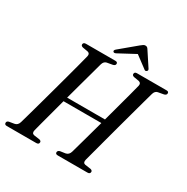

<svg xmlns="http://www.w3.org/2000/svg" viewBox="-198 -1045 1182 1213"><g transform="rotate(30 393.5 -439.0)"><path d="M179 -65.5Q172.5 -40.5 192 -36L234 -30Q248 -26 247.5 -16Q247.5 0 228 0H13.5Q-3.5 0 -3.5 -14Q-3.5 -27 12 -30.5L48.5 -36.5Q71.5 -40.5 79 -66.5Q86 -90 98 -133.5Q110 -177 125.5 -232.5Q141 -288 157.2 -348Q173.5 -408 188.8 -464.2Q204 -520.5 216 -566Q228 -611.5 234.5 -637.5Q239 -659 219.5 -663.5L182 -670Q167.5 -674 167.5 -684.5Q168 -700 187 -700H401.5Q418 -700 418 -687Q418 -674 401 -670L359 -662.5Q340 -658 333 -634.5Q326 -608.5 313.5 -563.2Q301 -518 285.5 -461.5Q270 -405 254 -346H530Q546 -405.5 561.5 -462.5Q577 -519.5 589.2 -565.2Q601.5 -611 608 -637.5Q612.5 -658.5 593 -663.5L555 -670Q540.5 -674 541 -684.5Q541 -700 559 -700H775Q791.5 -700 791 -686.5Q791 -674 774 -669.5L732.5 -662Q713.5 -658 706.5 -634.5Q699 -608.5 686.5 -562.8Q674 -517 658.5 -460.5Q643 -404 626.8 -344Q610.5 -284 595.8 -228.8Q581 -173.5 569.5 -130.5Q558 -87.5 552 -65Q546 -40 565 -36L607.5 -30Q621 -26 621 -16Q621 0 601.5 0H385.5Q368 0 368 -13.5Q368.5 -26.5 384 -30.5L422 -36Q445 -40.5 452.5 -66.5Q461.5 -98 480.5 -166.5Q499.5 -235 521.5 -315H245.5Q231 -261 217.8 -211.5Q204.5 -162 194.2 -123.8Q184 -85.5 179 -65.5ZM604.5 -742.5Q596.5 -736.5 586.5 -745.5L503 -808L386.5 -745.5Q370 -735.5 363 -743Q355.5 -751 368.5 -762.5L486.5 -861Q496.5 -869 503.5 -873.8Q510.5 -878.5 518.5 -878.5Q527.5 -878.5 532.5 -874Q537.5 -869.5 542.5 -861L608.5 -760.5Q615 -749.5 604.5 -742.5Z"/></g></svg>

Font: Fraunces 144pt Soft
Style: Italic
Weight: 400
Italic angle: -16°
Version: Version 1.000;[b76b70a41]